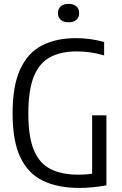

<svg xmlns="http://www.w3.org/2000/svg" viewBox="-20 -942 616 969"><path d="M381 6.5Q270.5 6.5 195.2 -30.5Q120 -67.5 81.8 -149.8Q43.5 -232 43.5 -369.5Q43.5 -508 81.5 -591.5Q119.5 -675 191.2 -712.2Q263 -749.5 363.5 -749.5Q400.5 -749.5 436.5 -744.5Q472.5 -739.5 505.5 -730V-662.5Q469 -673 435.2 -677.8Q401.5 -682.5 367 -682.5Q288.5 -682.5 234 -654Q179.5 -625.5 151.2 -557Q123 -488.5 123 -368.5Q123 -251.5 151 -184.2Q179 -117 235.2 -88.8Q291.5 -60.5 375.5 -60.5Q400 -60.5 423.5 -62.8Q447 -65 468.5 -69L445 -43.5V-360H517V-6.5Q479 0 446.2 3.2Q413.5 6.5 381 6.5ZM326 -829.5Q302 -829.5 287.2 -841.5Q272.5 -853.5 272.5 -875.5Q272.5 -898.5 287.2 -910.5Q302 -922.5 326 -922.5Q350 -922.5 364.8 -910.5Q379.5 -898.5 379.5 -875.5Q379.5 -853.5 364.8 -841.5Q350 -829.5 326 -829.5Z"/></svg>

Font: Encode Sans SC Condensed
Style: Regular
Weight: 400
Width: 3
Designer: Multiple Designers
Foundry: Impallari Type
Version: Version 3.002